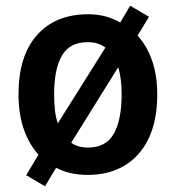

<svg xmlns="http://www.w3.org/2000/svg" viewBox="-20 -604 617 674"><path d="M532 -273Q532 -138 466.5 -64Q401 10 287 10Q225 10 177 -15L138 50L72 11L115 -61Q81 -99 63 -152Q45 -205 45 -273Q45 -408 110 -481Q175 -554 290 -554Q352 -554 402 -525L437 -584L503 -545L463 -479Q496 -443 514 -391Q532 -339 532 -273ZM170 -273Q170 -242 173 -216.5Q176 -191 183 -171L350 -437Q325 -456 288 -456Q225 -456 197.5 -409Q170 -362 170 -273ZM407 -273Q407 -329 395 -368L230 -103Q253 -86 289 -86Q352 -86 379.5 -134.5Q407 -183 407 -273Z"/></svg>

Font: Noto Sans Bengali SemiCondensed SemiBold
Style: Regular
Weight: 600
Width: 4
Designer: Joana Ranito - Universal Thirst; Jelle Bosma - Monotype Design Team
Foundry: Universal Thirst ehf.
Version: Version 3.000; ttfautohint (v1.8.4.7-5d5b)